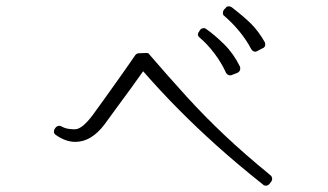

<svg xmlns="http://www.w3.org/2000/svg" viewBox="-20 -752 1040 609"><path d="M790 -588Q792 -588 796 -590L813 -599Q818 -600 821 -607Q822 -612 820 -618Q800 -653 777 -676Q754 -699 715 -729Q710 -732 706 -732Q699 -732 696 -727L690 -721Q687 -716 687 -711Q687 -704 692 -701Q747 -653 777 -596Q782 -588 790 -588ZM710 -513Q714 -513 715 -514L733 -521Q739 -524 741 -529Q742 -532 742 -535Q742 -538 741 -541Q721 -582 690.5 -612Q660 -642 634 -660Q631 -663 626 -663Q625 -663 624.5 -662.5Q624 -662 623 -662Q618 -662 614 -656L611 -651Q603 -641 614 -632Q636 -614 659 -584Q682 -554 697 -521Q702 -513 710 -513ZM824 -163Q824 -163 824.5 -163Q825 -163 826 -163Q832 -165 835 -169L841 -177Q844 -182 843 -187.5Q842 -193 838 -196Q756 -263 692.5 -323Q629 -383 572.5 -445Q516 -507 454 -579Q452 -584 444 -584Q443 -584 443 -584Q443 -584 443 -584L420 -583Q414 -583 409 -577Q402 -567 386.5 -544.5Q371 -522 358 -504Q328 -462 307 -432.5Q286 -403 274 -387Q241 -343 219 -342Q218 -342 216 -342Q214 -342 212 -342Q207 -342 196.5 -343.5Q186 -345 175 -351Q171 -353 168 -353Q162 -353 157 -348L154 -344Q151 -340 151 -333Q152 -327 157 -324Q188 -302 219 -302Q270 -302 312 -358Q326 -378 349.5 -409.5Q373 -441 396.5 -473.5Q420 -506 434 -526Q490 -462 546.5 -405Q603 -348 667.5 -290Q732 -232 815 -166Q818 -163 824 -163Z"/></svg>

Font: Kokoro
Style: Regular
Weight: 400
Version: Version 1.00